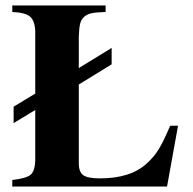

<svg xmlns="http://www.w3.org/2000/svg" viewBox="-20 -682 707 702"><path d="M630.9 -222.2 590.8 0H24.9V-23.9Q76.2 -29.8 91.8 -43Q107.4 -56.2 108.9 -94.2V-279.8L29.8 -231.9V-292L108.9 -339.8V-567.9Q107.4 -606.4 89.8 -621.3Q72.3 -636.2 24.9 -638.2V-662.1H366.2V-638.2Q333 -637.2 315.7 -633.8Q298.3 -630.4 287.1 -619.9Q275.9 -609.4 272.5 -593.3Q269 -577.1 268.1 -546.9V-433.1L388.2 -506.8V-446.8L268.1 -373V-85Q268.1 -53.2 284.4 -41.5Q300.8 -29.8 345.2 -29.8Q457.5 -29.8 516.1 -84Q542 -106.9 559.8 -135.5Q577.6 -164.1 602.1 -222.2Z"/></svg>

Font: Accordance
Style: Bold
Weight: 700
Version: Version 1.2 (build January 31, 2020) Miklal Software Solutio